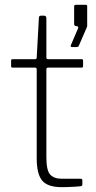

<svg xmlns="http://www.w3.org/2000/svg" viewBox="-20 -775 398 795"><path d="M179 -495Q172 -495 172 -488V-124Q172 -69 188 -52Q204 -35 234 -35H313Q317 -35 319 -33.5Q321 -32 321 -28V-11Q321 -6 315 -4Q309 -3 292.5 -2Q276 -1 260 -0.5Q244 0 237 0Q177 0 154.5 -27.5Q132 -55 132 -119V-488Q132 -495 125 -495H32Q26 -495 26 -501V-524Q26 -530 32 -530H126Q132 -530 132 -537L141 -700Q141 -710 149 -710H163Q172 -710 172 -699V-537Q172 -530 179 -530H318Q324 -530 324 -524V-501Q324 -495 318 -495ZM278 -580Q275 -580 273.5 -582.5Q272 -585 273 -587L303 -657Q306 -665 300 -666L295 -667Q287 -668 287 -675V-748Q287 -755 293 -755H336Q341 -755 341 -749V-667Q341 -666 340.5 -665Q340 -664 340 -663L307 -587Q306 -583 303 -581.5Q300 -580 294 -580Z"/></svg>

Font: Libre Franklin Thin
Style: Regular
Weight: 100
Designer: Pablo Impallari, Rodrigo Fuenzalida, Nhung Nguyen
Foundry: Impallari Type
Version: Version 3.000